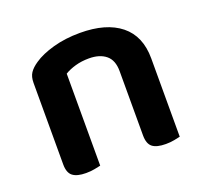

<svg xmlns="http://www.w3.org/2000/svg" viewBox="-93 -596 753 710"><g transform="rotate(-20 283.5 -240.5)"><path d="M377 -305Q377 -348 352.5 -368Q328 -388 286 -388Q257 -388 232.5 -381Q208 -374 190 -363V-1Q181 1 166 4Q151 7 132 7Q97 7 80 -6Q63 -19 63 -52V-373Q63 -397 73 -412Q83 -427 104 -441Q133 -461 181 -474.5Q229 -488 287 -488Q390 -488 446.5 -442.5Q503 -397 503 -309V-1Q495 1 479.5 4Q464 7 446 7Q410 7 393.5 -6Q377 -19 377 -52V-305Z"/></g></svg>

Font: Baloo Bhaina 2 SemiBold
Style: Regular
Weight: 600
Designer: Yesha Goshar, Manish Minz, Shuchita Grover and Ek Type
Foundry: Ek Type
Version: Version 1.640;hotconv 1.0.111;makeotfexe 2.5.65597; ttfautoh